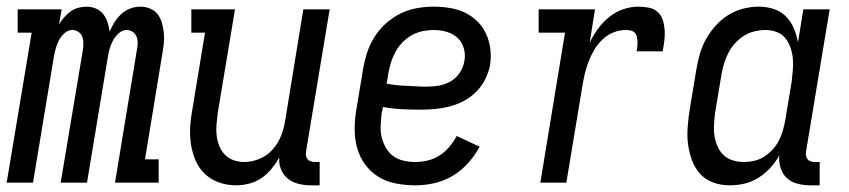

<svg xmlns="http://www.w3.org/2000/svg" viewBox="-28 -548 2548 576"><path d="M-8 0 67 -450H25V-520H157L149 -475Q149 -475 149 -475Q149 -475 149 -475Q156 -486 164.5 -496Q173 -506 183.5 -513.5Q194 -521 206.5 -524.5Q219 -528 231 -528Q231 -528 231 -528Q231 -528 231 -528Q246 -528 259.5 -522.5Q273 -517 281.5 -506Q290 -495 294.5 -481.5Q299 -468 301 -453Q307 -468 315.5 -481.5Q324 -495 336 -506Q348 -517 363 -522.5Q378 -528 393 -528Q393 -528 393 -528Q393 -528 393 -528Q409 -528 423 -522Q437 -516 445.5 -504.5Q454 -493 458 -478.5Q462 -464 463.5 -449Q465 -434 463.5 -418.5Q462 -403 459 -387L407 -70H448V0H317L383 -400Q385 -410 385 -420Q385 -430 381.5 -438.5Q378 -447 370 -452.5Q362 -458 352 -458Q339 -458 328 -448Q317 -438 310.5 -425.5Q304 -413 300.5 -400Q297 -387 295 -374L233 0H154L221 -400Q222 -410 222 -420Q222 -430 218.5 -438.5Q215 -447 207 -452.5Q199 -458 189 -458Q176 -458 165 -448Q154 -438 148 -425.5Q142 -413 138.5 -400Q135 -387 133 -374L71 0Z M680 8Q654 8 629.5 -0.5Q605 -9 587 -26Q569 -43 559 -66Q549 -89 545 -114.5Q541 -140 542.5 -166.5Q544 -193 549 -219L587 -450H546V-520H677L625 -208Q623 -191 621.5 -174Q620 -157 622 -141Q624 -125 630 -110Q636 -95 646.5 -84Q657 -73 672.5 -67.5Q688 -62 704 -62Q727 -62 749.5 -71Q772 -80 788.5 -98Q805 -116 814 -138Q823 -160 827 -183L882 -520H961L890 -93Q889 -87 890 -81Q891 -75 894.5 -70.5Q898 -66 904 -64Q910 -62 916 -62H931V8H904Q886 8 867.5 3.5Q849 -1 835.5 -12Q822 -23 815 -40Q808 -57 810 -76Q800 -58 786.5 -41.5Q773 -25 756 -13.5Q739 -2 719 3Q699 8 680 8Z M1218 8Q1189 8 1160 2.5Q1131 -3 1107.5 -17.5Q1084 -32 1067.5 -54.5Q1051 -77 1043.5 -104Q1036 -131 1036 -160.5Q1036 -190 1041 -219L1061 -339Q1065 -364 1073 -389Q1081 -414 1095 -436.5Q1109 -459 1129.5 -477.5Q1150 -496 1173.5 -507.5Q1197 -519 1222.5 -523.5Q1248 -528 1273 -528Q1298 -528 1322 -524Q1346 -520 1367 -510Q1388 -500 1404.5 -483.5Q1421 -467 1430.5 -446Q1440 -425 1443 -401Q1446 -377 1442 -352Q1438 -331 1427.5 -310Q1417 -289 1400.5 -272.5Q1384 -256 1363 -245Q1342 -234 1320.5 -228.5Q1299 -223 1277 -221Q1255 -219 1234 -219Q1205 -219 1176.5 -220.5Q1148 -222 1121 -227L1117 -208Q1115 -190 1114 -171.5Q1113 -153 1117 -136.5Q1121 -120 1129.5 -105Q1138 -90 1151.5 -80Q1165 -70 1182.5 -66Q1200 -62 1218 -62Q1236 -62 1255 -66.5Q1274 -71 1290.5 -81.5Q1307 -92 1320 -107.5Q1333 -123 1342 -140L1411 -108Q1397 -82 1376.5 -59Q1356 -36 1330 -20.5Q1304 -5 1275 1.5Q1246 8 1218 8ZM1251 -288Q1270 -288 1288 -291Q1306 -294 1323 -303.5Q1340 -313 1351 -329.5Q1362 -346 1365 -364Q1369 -384 1363.5 -403Q1358 -422 1344.5 -434.5Q1331 -447 1312 -452.5Q1293 -458 1273 -458Q1256 -458 1239.5 -454.5Q1223 -451 1207.5 -442.5Q1192 -434 1179.5 -421Q1167 -408 1158.5 -392.5Q1150 -377 1145 -360.5Q1140 -344 1137 -328L1132 -297Q1147 -294 1161.5 -292.5Q1176 -291 1191 -290.5Q1206 -290 1221 -289Q1236 -288 1251 -288Z M1593 0 1667 -450H1588V-520H1757L1741 -420Q1751 -441 1765.5 -461Q1780 -481 1799 -496.5Q1818 -512 1841 -520Q1864 -528 1887 -528Q1903 -528 1918.5 -525Q1934 -522 1945 -512Q1956 -502 1960.5 -487.5Q1965 -473 1966 -457.5Q1967 -442 1965 -426Q1963 -410 1960 -394H1882Q1883 -402 1884 -409Q1885 -416 1884.5 -423.5Q1884 -431 1882.5 -438Q1881 -445 1876 -450Q1871 -455 1863.5 -456.5Q1856 -458 1849 -458Q1831 -458 1813 -451Q1795 -444 1780.5 -430.5Q1766 -417 1756 -400.5Q1746 -384 1739 -366.5Q1732 -349 1727.5 -331Q1723 -313 1720 -295L1671 0Z M2161 8Q2161 8 2161 8Q2161 8 2161 8Q2135 8 2111.5 -0.5Q2088 -9 2072 -27Q2056 -45 2047.5 -68.5Q2039 -92 2036 -116.5Q2033 -141 2035 -167.5Q2037 -194 2041 -219L2061 -339Q2065 -363 2071.5 -386Q2078 -409 2090 -430.5Q2102 -452 2119 -471Q2136 -490 2157 -503Q2178 -516 2201.5 -522Q2225 -528 2249 -528Q2272 -528 2293.5 -521Q2315 -514 2330 -498.5Q2345 -483 2353.5 -463Q2362 -443 2366 -421L2382 -520H2461L2390 -93Q2389 -87 2390 -81Q2391 -75 2394.5 -70.5Q2398 -66 2404 -64Q2410 -62 2416 -62H2431V8H2404Q2385 8 2366 3.5Q2347 -1 2333.5 -13Q2320 -25 2314 -43.5Q2308 -62 2310 -82Q2299 -62 2283 -44.5Q2267 -27 2247 -14.5Q2227 -2 2205 3Q2183 8 2161 8ZM2204 -62Q2219 -62 2234.5 -65.5Q2250 -69 2263.5 -77.5Q2277 -86 2288.5 -98Q2300 -110 2307.5 -124Q2315 -138 2319.5 -153Q2324 -168 2327 -183L2347 -303Q2349 -320 2350.5 -338Q2352 -356 2350.5 -372.5Q2349 -389 2343.5 -405Q2338 -421 2328 -433.5Q2318 -446 2302 -452Q2286 -458 2268 -458Q2252 -458 2235.5 -454Q2219 -450 2204.5 -441Q2190 -432 2178 -419Q2166 -406 2158 -391Q2150 -376 2145 -360Q2140 -344 2137 -328L2117 -208Q2115 -191 2114 -173.5Q2113 -156 2115.5 -140Q2118 -124 2124.5 -109Q2131 -94 2142.5 -83Q2154 -72 2170 -67Q2186 -62 2203 -62Z"/></svg>

Font: Iosevka Gothic
Style: Italic
Weight: 400
Italic angle: -9°
Monospace: yes
Designer: Belleve Invis
Foundry: Belleve Invis
Version: Version 15.5.1; ttfautohint (v1.8.4)